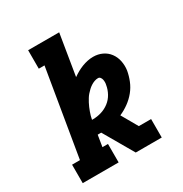

<svg xmlns="http://www.w3.org/2000/svg" viewBox="-171 -863 942 991"><g transform="rotate(-30 300.0 -367.5)"><path d="M37 0V-110H84L170 -625H136V-735H321L281 -491Q295 -501 311 -510Q327 -519 343 -525Q359 -531 375.5 -534.5Q392 -538 409 -538Q438 -538 462.5 -526.5Q487 -515 503 -493.5Q519 -472 524.5 -444.5Q530 -417 526 -389Q521 -360 509.5 -331.5Q498 -303 478.5 -279Q459 -255 433.5 -236.5Q408 -218 380 -206L435 -110H508V0H353L250 -178Q248 -178 246.5 -178Q245 -178 243 -178Q240 -178 236.5 -178Q233 -178 229 -178L218 -110H251V0ZM248 -259Q273 -259 298 -266.5Q323 -274 344 -290Q365 -306 378 -329.5Q391 -353 395 -378Q397 -386 397 -394Q397 -402 395.5 -409.5Q394 -417 389 -423.5Q384 -430 376 -430Q365 -430 354 -426Q343 -422 333 -415.5Q323 -409 314.5 -401Q306 -393 298 -384Q290 -375 284 -365Q278 -355 272.5 -345Q267 -335 262.5 -324Q258 -313 254 -302.5Q250 -292 247 -281Q244 -270 242 -259Q244 -259 245.5 -259Q247 -259 248 -259Z"/></g></svg>

Font: Iosevka Curly Slab XBdEx
Style: Italic
Weight: 800
Width: 7
Italic angle: -9°
Monospace: yes
Designer: Belleve Invis
Foundry: Belleve Invis
Version: Version 11.1.0; ttfautohint (v1.8.3)